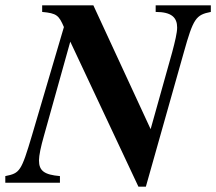

<svg xmlns="http://www.w3.org/2000/svg" viewBox="-47 -689 815 724"><path d="M748 -669H540V-644C600 -644 621 -623 621 -585C621 -566 613 -532 602 -491L521 -202L305 -669H112V-644C167 -639 175 -631 194 -587L74 -180C33 -42 28 -36 -27 -25V0H179V-25C120 -30 100 -45 100 -84C100 -103 107 -136 119 -178L218 -532L475 15H503L646 -491C682 -620 692 -633 748 -644Z"/></svg>

Font: STIXGeneral
Style: Bold Italic
Weight: 700
Italic angle: -16.33°
Designer: MicroPress Inc., with final additions and corrections provided by Coen Hoffman, Elsevier (retired)
Version: Version 1.1.0